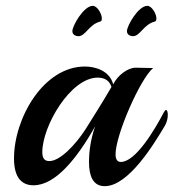

<svg xmlns="http://www.w3.org/2000/svg" viewBox="-20 -632 595 658"><path d="M545 -201C552 -213 555 -227 555 -238C555 -248 553 -255 549 -255C547 -255 545 -253 542 -248C510 -187 445 -77 394 -77C382 -77 376 -86 376 -103C376 -170 461 -363 505 -399C502 -399 499 -399 495 -399C480 -399 456 -400 445 -400C418 -400 383 -374 368 -343C355 -391 305 -404 271 -404C129 -404 28 -227 28 -89C28 -20 57 3 95 3C170 3 244 -89 306 -199C291 -156 285 -114 285 -77C285 -30 298 6 339 6C420 6 507 -137 545 -201ZM362 -334C358 -327 332 -282 273 -189C239 -136 186 -80 149 -80C132 -80 125 -90 125 -111C125 -199 221 -366 315 -366C337 -366 355 -357 362 -334ZM510 -558C515 -559 516 -563 516 -569C516 -585 500 -612 485 -612C454 -612 415 -544 415 -525C415 -514 425 -508 436 -508C460 -508 472 -548 510 -558ZM323 -558C328 -559 329 -563 329 -569C329 -585 313 -612 298 -612C267 -612 228 -544 228 -525C228 -514 238 -508 249 -508C273 -508 285 -548 323 -558Z"/></svg>

Font: Playball
Style: Regular
Weight: 400
Designer: Robert E. Leuschke
Foundry: Robert E. Leuschke
Version: Version 1.001